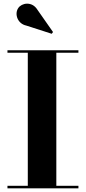

<svg xmlns="http://www.w3.org/2000/svg" viewBox="-20 -1023 466 1043"><path d="M123 -884 261 -839.5 268 -849 183 -970.5C153.5 -1018 97 -1007 79 -979C57.5 -947 75 -894 123 -884ZM20.5 -13.5V0H406V-13.5H286V-736.5H406V-750H20.5V-736.5H131V-13.5Z"/></svg>

Font: Bodoni* 16pt
Style: Bold
Weight: 700
Version: Version 2.3